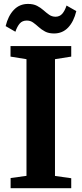

<svg xmlns="http://www.w3.org/2000/svg" viewBox="-20 -984 428 1004"><path d="M118.5 -64.5V-674.5L35 -688V-743H352.5V-688L267.5 -674.5V-64L352.5 -52V0H35.5V-53ZM262.5 -809Q234.5 -809 215.5 -819.2Q196.5 -829.5 182 -842.8Q167.5 -856 153.2 -866.2Q139 -876.5 120 -876.5Q96.5 -876.5 83 -860.8Q69.5 -845 60.5 -818L9.5 -847.5Q22.5 -901 52.2 -932.2Q82 -963.5 126.5 -963.5Q154.5 -963.5 173.8 -953.5Q193 -943.5 207.8 -930.2Q222.5 -917 236.8 -907Q251 -897 269.5 -896.5Q292 -896.5 305.5 -912Q319 -927.5 328 -955L379 -926Q366 -871.5 336.5 -840.2Q307 -809 262.5 -809Z"/></svg>

Font: Merriweather Text Regular
Style: Bold
Weight: 700
Designer: Eben Sorkin
Foundry: Eben Sorkin
Version: Version 2.100; ttfautohint (v1.7.19-72a1) -l 8 -r 50 -G 200 